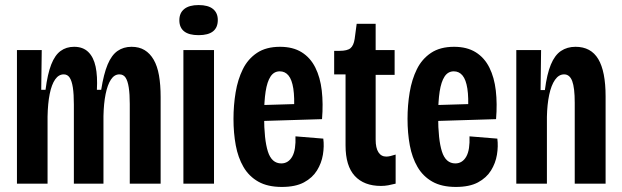

<svg xmlns="http://www.w3.org/2000/svg" viewBox="-20 -726 2457 759"><path d="M47 0V-335V-528H145L143 -371H160Q168 -434 182.5 -471Q197 -508 219.5 -524.5Q242 -541 273 -541Q308 -541 329 -520.5Q350 -500 358 -462.5Q366 -425 363 -371H380Q390 -434 405.5 -471Q421 -508 444.5 -524.5Q468 -541 500 -541Q530 -541 551.5 -528Q573 -515 587.5 -490Q602 -465 608.5 -428Q615 -391 615 -342V0H493V-315Q493 -354 489 -380Q485 -406 476.5 -419Q468 -432 452 -432Q432 -432 418.5 -411.5Q405 -391 397.5 -354Q390 -317 389 -267V0H272V-313Q272 -354 268 -380Q264 -406 255.5 -419Q247 -432 232 -432Q212 -432 198 -412Q184 -392 176.5 -354.5Q169 -317 168 -265V0Z M705 0V-528H826V0ZM765 -587Q727 -587 708 -602Q689 -617 689 -646Q689 -675 708.5 -690.5Q728 -706 765 -706Q803 -706 822 -690.5Q841 -675 841 -647Q841 -617 822 -602Q803 -587 765 -587Z M1094 13Q1038 13 1001 -8Q964 -29 942.5 -66Q921 -103 912 -151.5Q903 -200 903 -256Q903 -310 911.5 -361Q920 -412 940 -452.5Q960 -493 996 -517Q1032 -541 1087 -541Q1138 -541 1172.5 -519.5Q1207 -498 1226.5 -459Q1246 -420 1252 -368Q1258 -316 1253 -255L992 -247V-310L1159 -315L1142 -285Q1145 -341 1139.5 -376Q1134 -411 1120.5 -427.5Q1107 -444 1086 -444Q1063 -444 1049.5 -423.5Q1036 -403 1030 -364Q1024 -325 1024 -267Q1024 -174 1039 -127Q1054 -80 1092 -80Q1106 -80 1117 -87Q1128 -94 1135.5 -107.5Q1143 -121 1146 -141Q1149 -161 1148 -187L1258 -178Q1262 -148 1256.5 -114.5Q1251 -81 1233 -52Q1215 -23 1181.5 -5Q1148 13 1094 13Z M1486 9Q1419 9 1382.5 -30.5Q1346 -70 1346 -151V-432H1301V-525H1322Q1353 -525 1365.5 -535.5Q1378 -546 1382 -572L1390 -632H1465V-528H1540V-430H1465V-174Q1465 -141 1476 -124Q1487 -107 1507 -107Q1514 -107 1523 -109Q1532 -111 1544 -115V0Q1528 4 1514.5 6.5Q1501 9 1486 9Z M1782 13Q1726 13 1689 -8Q1652 -29 1630.5 -66Q1609 -103 1600 -151.5Q1591 -200 1591 -256Q1591 -310 1599.5 -361Q1608 -412 1628 -452.5Q1648 -493 1684 -517Q1720 -541 1775 -541Q1826 -541 1860.5 -519.5Q1895 -498 1914.5 -459Q1934 -420 1940 -368Q1946 -316 1941 -255L1680 -247V-310L1847 -315L1830 -285Q1833 -341 1827.5 -376Q1822 -411 1808.5 -427.5Q1795 -444 1774 -444Q1751 -444 1737.5 -423.5Q1724 -403 1718 -364Q1712 -325 1712 -267Q1712 -174 1727 -127Q1742 -80 1780 -80Q1794 -80 1805 -87Q1816 -94 1823.5 -107.5Q1831 -121 1834 -141Q1837 -161 1836 -187L1946 -178Q1950 -148 1944.5 -114.5Q1939 -81 1921 -52Q1903 -23 1869.5 -5Q1836 13 1782 13Z M2021 0V-333V-528H2119L2117 -370H2134Q2142 -433 2157.5 -470.5Q2173 -508 2197.5 -524.5Q2222 -541 2255 -541Q2316 -541 2345 -492.5Q2374 -444 2374 -345V0H2252V-320Q2252 -379 2242 -405.5Q2232 -432 2210 -432Q2189 -432 2174 -410.5Q2159 -389 2151 -351Q2143 -313 2142 -264V0Z"/></svg>

Font: Bricolage Grotesque 36pt Condensed SemiBold
Style: Regular
Weight: 600
Width: 3
Designer: Mathieu Triay
Foundry: Atelier Triay
Version: Version 1.001;gftools[0.9.33.dev8+g029e19f]